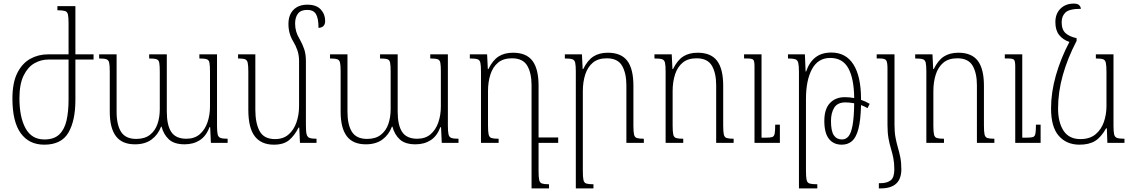

<svg xmlns="http://www.w3.org/2000/svg" viewBox="-20 -794 6302 1067"><path d="M361 -492V-665Q361 -698 357.5 -713.5Q354 -729 340.5 -733Q327 -737 299 -737V-760H399V-492H500V-463H399V-239Q399 -123 360 -56.5Q321 10 226 10Q141 10 95 -54Q49 -118 49 -246Q49 -334 76 -388Q103 -442 148 -467Q193 -492 247 -492ZM247 -463Q208 -463 171.5 -442.5Q135 -422 111.5 -374.5Q88 -327 88 -248Q88 -143 122 -81Q156 -19 227 -19Q281 -19 310 -47.5Q339 -76 350 -125.5Q361 -175 361 -240V-463Z M1088 -492H1186V-97Q1186 -63 1189.5 -47.5Q1193 -32 1205.5 -27.5Q1218 -23 1245 -23V0H1152L1148 -87H1144Q1126 -38 1090.5 -15Q1055 8 1006 8Q948 8 918.5 -19.5Q889 -47 878 -90H875Q858 -45 822 -18.5Q786 8 730 8Q658 8 624 -37.5Q590 -83 590 -173V-398Q590 -432 586.5 -446.5Q583 -461 570.5 -465Q558 -469 531 -469V-492H628V-173Q628 -100 653 -61Q678 -22 737 -22Q784 -22 813 -44.5Q842 -67 855 -104.5Q868 -142 868 -188V-396Q868 -430 865 -445.5Q862 -461 849.5 -465Q837 -469 809 -469V-492H907V-173Q907 -98 932 -60.5Q957 -23 1016 -23Q1061 -23 1090 -48Q1119 -73 1133 -114Q1147 -155 1147 -203V-396Q1147 -430 1144 -445.5Q1141 -461 1128.5 -465Q1116 -469 1088 -469Z M1680 -98Q1680 -63 1684 -47.5Q1688 -32 1700.5 -27.5Q1713 -23 1739 -23V0H1647L1643 -85H1639Q1618 -42 1587.5 -16Q1557 10 1502 10Q1432 10 1396 -36.5Q1360 -83 1360 -184V-397Q1360 -430 1356.5 -445.5Q1353 -461 1341 -465Q1329 -469 1303 -469V-492H1399V-184Q1399 -109 1423 -65Q1447 -21 1509 -21Q1554 -21 1583.5 -46.5Q1613 -72 1627.5 -114Q1642 -156 1642 -205V-454Q1642 -487 1633 -513.5Q1624 -540 1610 -563Q1597 -584 1590 -608Q1583 -632 1583 -661Q1583 -711 1611 -739.5Q1639 -768 1688 -768Q1738 -768 1762.5 -741.5Q1787 -715 1787 -678Q1787 -641 1750 -639Q1750 -692 1736 -715.5Q1722 -739 1687 -739Q1652 -739 1636 -718.5Q1620 -698 1620 -663Q1620 -617 1644 -579Q1660 -551 1670 -522.5Q1680 -494 1680 -454Z M2371 -492H2469V-97Q2469 -63 2472.5 -47.5Q2476 -32 2488.5 -27.5Q2501 -23 2528 -23V0H2435L2431 -87H2427Q2409 -38 2373.5 -15Q2338 8 2289 8Q2231 8 2201.5 -19.5Q2172 -47 2161 -90H2158Q2141 -45 2105 -18.5Q2069 8 2013 8Q1941 8 1907 -37.5Q1873 -83 1873 -173V-398Q1873 -432 1869.5 -446.5Q1866 -461 1853.5 -465Q1841 -469 1814 -469V-492H1911V-173Q1911 -100 1936 -61Q1961 -22 2020 -22Q2067 -22 2096 -44.5Q2125 -67 2138 -104.5Q2151 -142 2151 -188V-396Q2151 -430 2148 -445.5Q2145 -461 2132.5 -465Q2120 -469 2092 -469V-492H2190V-173Q2190 -98 2215 -60.5Q2240 -23 2299 -23Q2344 -23 2373 -48Q2402 -73 2416 -114Q2430 -155 2430 -203V-396Q2430 -430 2427 -445.5Q2424 -461 2411.5 -465Q2399 -469 2371 -469Z M2973 157Q2973 191 2976.5 206.5Q2980 222 2992.5 226Q3005 230 3031 230V253H2934V-320Q2934 -388 2910 -429Q2886 -470 2825 -470Q2777 -470 2748 -446Q2719 -422 2705.5 -380.5Q2692 -339 2692 -287V-96Q2692 -62 2695.5 -46.5Q2699 -31 2711.5 -27Q2724 -23 2751 -23V0H2653V-396Q2653 -430 2649.5 -445.5Q2646 -461 2633 -465Q2620 -469 2591 -469V-492H2687L2691 -410H2694Q2718 -459 2750.5 -480Q2783 -501 2831 -501Q2905 -501 2939 -456Q2973 -411 2973 -318V-30H3082V0H2973Z M3558 -23V0H3461V-320Q3461 -387 3437 -428.5Q3413 -470 3352 -470Q3304 -470 3275 -446Q3246 -422 3232.5 -380.5Q3219 -339 3219 -287V157Q3219 191 3222.5 206.5Q3226 222 3238.5 226Q3251 230 3278 230V253H3180V-396Q3180 -430 3176.5 -445.5Q3173 -461 3160 -465Q3147 -469 3119 -469V-492H3214L3218 -410H3221Q3245 -459 3277.5 -480Q3310 -501 3358 -501Q3432 -501 3466 -456Q3500 -411 3500 -318V-97Q3500 -62 3503.5 -46.5Q3507 -31 3519.5 -27Q3532 -23 3558 -23Z M4057 -23V0H3960V-320Q3960 -388 3936 -429Q3912 -470 3851 -470Q3803 -470 3774 -446Q3745 -422 3731.5 -380.5Q3718 -339 3718 -287V-96Q3718 -62 3721.5 -46.5Q3725 -31 3737.5 -27Q3750 -23 3777 -23V0H3679V-396Q3679 -430 3675.5 -445.5Q3672 -461 3659 -465Q3646 -469 3617 -469V-492H3713L3717 -410H3720Q3744 -459 3776.5 -480Q3809 -501 3857 -501Q3931 -501 3965 -456Q3999 -411 3999 -318V-97Q3999 -62 4002.5 -46.5Q4006 -31 4018.5 -27Q4031 -23 4057 -23ZM4314 -101V0H4173V-424Q4173 -454 4166.5 -461.5Q4160 -469 4133 -469H4115V-492H4212V-29H4238Q4261 -29 4271.5 -32.5Q4282 -36 4285 -51Q4288 -66 4288 -101Z M4420 253V-395Q4420 -429 4416 -445Q4412 -461 4399 -465Q4386 -469 4359 -469V-492H4453L4457 -397H4460Q4477 -448 4511.5 -475Q4546 -502 4600 -502Q4681 -502 4723 -435.5Q4765 -369 4765 -243V-239Q4790 -231 4813 -217L4801 -193Q4785 -203 4765 -210Q4763 -126 4750.5 -78Q4738 -30 4715 -10Q4692 10 4658 10Q4612 10 4586.5 -22.5Q4561 -55 4561 -122Q4561 -188 4592 -221Q4623 -254 4675 -254Q4702 -254 4727 -249Q4726 -357 4694.5 -414.5Q4663 -472 4594 -472Q4526 -472 4492.5 -410Q4459 -348 4459 -244V154Q4459 190 4462.5 206Q4466 222 4479.5 226Q4493 230 4522 230V253ZM4598 -122Q4598 -65 4614 -42Q4630 -19 4659 -19Q4681 -19 4695.5 -36.5Q4710 -54 4718 -98Q4726 -142 4727 -220Q4701 -225 4679 -225Q4634 -225 4616 -195.5Q4598 -166 4598 -122Z M4912 -101V-414Q4912 -449 4904.5 -459Q4897 -469 4871 -469H4852V-492H4951V-100Q4951 -60 4956.5 -30.5Q4962 -1 4969.5 24.5Q4977 50 4983 79Q4989 108 4989 147Q4989 253 4874 253H4864V224H4872Q4910 224 4930 208Q4950 192 4950 148Q4950 112 4944.5 84.5Q4939 57 4931 31Q4923 5 4917.5 -26Q4912 -57 4912 -101Z M5506 -23V0H5409V-320Q5409 -388 5385 -429Q5361 -470 5300 -470Q5252 -470 5223 -446Q5194 -422 5180.5 -380.5Q5167 -339 5167 -287V-96Q5167 -62 5170.5 -46.5Q5174 -31 5186.5 -27Q5199 -23 5226 -23V0H5128V-396Q5128 -430 5124.5 -445.5Q5121 -461 5108 -465Q5095 -469 5066 -469V-492H5162L5166 -410H5169Q5193 -459 5225.5 -480Q5258 -501 5306 -501Q5380 -501 5414 -456Q5448 -411 5448 -318V-97Q5448 -62 5451.5 -46.5Q5455 -31 5467.5 -27Q5480 -23 5506 -23ZM5763 -101V0H5622V-424Q5622 -454 5615.5 -461.5Q5609 -469 5582 -469H5564V-492H5661V-29H5687Q5710 -29 5720.5 -32.5Q5731 -36 5734 -51Q5737 -66 5737 -101Z M5979 10Q5907 10 5864 -39Q5821 -88 5821 -191Q5821 -281 5848 -375.5Q5875 -470 5923 -561Q5887 -573 5866 -599.5Q5845 -626 5845 -671Q5845 -718 5873.5 -746Q5902 -774 5947 -774Q5967 -774 5976 -766.5Q5985 -759 5987 -745Q5923 -745 5901.5 -725Q5880 -705 5880 -670Q5880 -629 5902 -609.5Q5924 -590 5963 -582V-567Q5913 -471 5886.5 -377Q5860 -283 5860 -191Q5860 -114 5890.5 -67.5Q5921 -21 5984 -21Q6036 -21 6068 -47.5Q6100 -74 6114.5 -116Q6129 -158 6129 -205V-392Q6129 -428 6125.5 -444.5Q6122 -461 6109.5 -465Q6097 -469 6070 -469V-492H6168V-98Q6168 -63 6171.5 -47.5Q6175 -32 6188 -27.5Q6201 -23 6229 -23V0H6134L6131 -81H6127Q6099 -31 6065.5 -10.5Q6032 10 5979 10Z"/></svg>

Font: Noto Serif Armenian SemiCondensed ExtraLight
Style: Regular
Weight: 200
Width: 4
Designer: Monotype Design Team
Foundry: Monotype Imaging Inc.
Version: Version 2.008; ttfautohint (v1.8.4.7-5d5b)